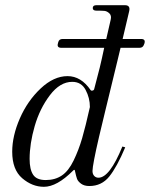

<svg xmlns="http://www.w3.org/2000/svg" viewBox="-20 -706 577 739"><path d="M523 -556Q541 -556 536 -539L534 -534Q530 -522 517 -522H444L432 -472Q425 -444 410.5 -383.5Q396 -323 384.5 -276.5Q373 -230 361 -178.5Q349 -127 342.5 -93Q336 -59 336 -48Q336 -36 342.5 -29Q349 -22 359 -22Q402 -22 451 -142L462 -139Q430 -63 400.5 -26.5Q371 10 324 10Q304 10 292 1Q280 -8 276.5 -17.5Q273 -27 269 -46Q268 -57 261 -49Q199 13 149 13Q104 13 65.5 -20Q27 -53 27 -122Q27 -183 56.5 -250.5Q86 -318 136.5 -365.5Q187 -413 240 -413Q292 -413 329 -359Q331 -357 333 -357Q342 -357 343 -365L364 -446Q366 -454 372 -480.5Q378 -507 381 -522H216Q198 -522 203 -539L204 -543Q207 -556 221 -556H389Q390 -562 406 -630Q410 -646 401 -654.5Q392 -663 382.5 -664Q373 -665 355 -665Q352 -665 351 -665Q337 -665 337 -675Q337 -686 351 -686H461Q483 -686 477 -662L452 -556ZM156 -13Q192 -13 218 -30.5Q244 -48 263.5 -88.5Q283 -129 296 -173.5Q309 -218 326 -294Q326 -329 309.5 -360Q293 -391 258 -391Q211 -391 172 -339.5Q133 -288 113.5 -220.5Q94 -153 94 -94Q94 -54 107.5 -33.5Q121 -13 156 -13Z"/></svg>

Font: HK Venetian
Style: Italic
Weight: 400
Italic angle: -12°
Version: Version 1.000;PS 001.000;hotconv 1.0.88;makeotf.lib2.5.64775